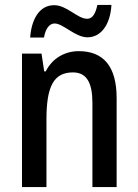

<svg xmlns="http://www.w3.org/2000/svg" viewBox="-20 -757 559 777"><path d="M102 -605H158C164 -641 180 -662 201 -662C236 -662 284 -606 334 -606C386 -606 426 -653 431 -737H374C367 -703 355 -681 333 -681C293 -681 251 -736 199 -736C137 -736 107 -675 102 -605ZM299 -550C243 -550 192 -522 165 -468H159L148 -540H69V0H168V-274C168 -405 196 -464 275 -464C331 -464 354 -422 354 -340V0H452V-360C452 -489 398 -550 299 -550Z"/></svg>

Font: Noto Sans Gurmukhi UI Condensed Medium
Style: Regular
Weight: 500
Width: 3
Designer: Jelle Bosma - Monotype Design Team
Foundry: Monotype Imaging Inc.
Version: Version 2.004